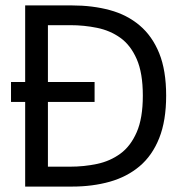

<svg xmlns="http://www.w3.org/2000/svg" viewBox="-20 -688 672 708"><path d="M72.8 0V-312.1H20.6V-385.7H72.8V-668H245.8Q321.1 -668 384.8 -650.8Q448.4 -633.6 494.9 -594.3Q541.4 -555.1 567.1 -491.7Q592.7 -428.3 592.7 -335.4Q592.7 -243 567.1 -178.7Q541.4 -114.3 494.9 -75.1Q448.4 -35.9 384.8 -17.9Q321.1 0 245.8 0ZM156.7 -73.4H238.9Q290 -73.4 338.1 -83.6Q386.2 -93.8 423.9 -121.4Q461.6 -148.9 484.1 -200.5Q506.7 -252 506.7 -335.4Q506.7 -418.8 484.1 -470.2Q461.6 -521.5 423.9 -548.5Q386.2 -575.5 338.1 -585.3Q290 -595.2 238.9 -595.2H156.7V-385.7H328.8V-312.1H156.7Z"/></svg>

Font: Atkinson Hyperlegible Mono ExtraLight
Style: Regular
Weight: 200
Monospace: yes
Designer: Elliott Scott, Megan Eiswerth, Linus Boman, Theodore Petrosky, Letters from Sweden
Foundry: Applied Design Works, Letters from Sweden
Version: Version 2.001